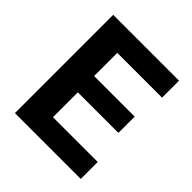

<svg xmlns="http://www.w3.org/2000/svg" viewBox="-190 -833 967 967"><g transform="rotate(45 293.5 -350.0)"><path d="M66 0V-700H535V-579H216V-414H505V-298H216V-121H535V0Z"/></g></svg>

Font: DM Sans 17pt Black
Style: Regular
Weight: 900
Version: Version 4.004;gftools[0.9.30]